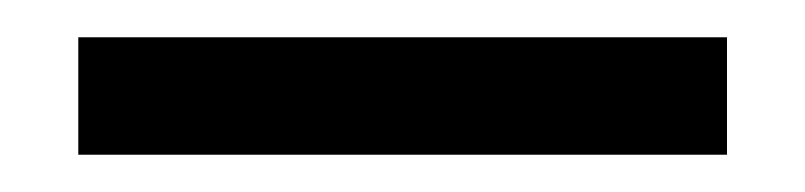

<svg xmlns="http://www.w3.org/2000/svg" viewBox="-20 -675 432 103"><path d="M22 -592V-655H370V-592Z"/></svg>

Font: DM Sans 24pt
Style: Regular
Weight: 400
Designer: Colophon Foundry, Jonny Pinhorn
Foundry: Colophon Foundry
Version: Version 4.004;gftools[0.9.30]